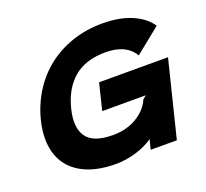

<svg xmlns="http://www.w3.org/2000/svg" viewBox="-138 -987 1251 1165"><g transform="rotate(-20 487.5 -405.0)"><path d="M816 1H647L663 -62Q640 -46 611.5 -32.5Q583 -19 551 -9.5Q519 0 486 5Q453 10 422 10Q318 10 243.5 -19Q169 -48 125.5 -101.5Q82 -155 71 -230Q60 -305 83 -398Q107 -492 156.5 -570Q206 -648 277 -703.5Q348 -759 438 -789.5Q528 -820 633 -820Q742 -820 821 -786.5Q900 -753 939 -694L775 -562Q724 -649 591 -649Q462 -649 385.5 -584Q309 -519 279 -398Q251 -283 294.5 -222Q338 -161 465 -161Q508 -161 546.5 -171Q585 -181 617 -200Q649 -219 673 -244.5Q697 -270 710 -302L732 -320H451L493 -491H938Z"/></g></svg>

Font: TypoPRO Sinkin Sans
Style: 800 Black Italic
Weight: 900
Italic angle: -112°
Designer: Keith Bates
Foundry: K-Type
Version: Sinkin Sans (version 1.0)  by Keith Bates   •   © 2014   www